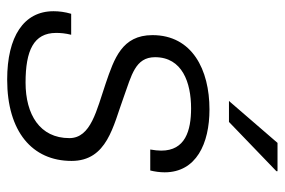

<svg xmlns="http://www.w3.org/2000/svg" viewBox="-146 -616 775 522"><g transform="rotate(90 241.0 -355.5)"><path d="M255 -591H312L446 -720V-723H369ZM197 12C338 12 418 -56 418 -163C418 -260 323 -276 244 -305C186 -326 136 -336 136 -390C136 -464 205 -488 275 -488C336 -488 390 -472 390 -407C390 -398 389 -389 387 -377H444C447 -389 449 -403 449 -416C449 -502 371 -538 278 -538C170 -538 76 -491 76 -383C76 -300 140 -279 207 -256C280 -231 356 -216 356 -157C356 -77 292 -38 205 -38C118 -38 70 -60 70 -121C70 -133 71 -146 75 -162H18C13 -145 11 -129 11 -114C11 -33 80 12 197 12Z"/></g></svg>

Font: Archivo ExtraLight
Style: Italic
Weight: 200
Italic angle: -10°
Designer: Hector Gatti
Foundry: Omnibus-Type
Version: Version 2.001